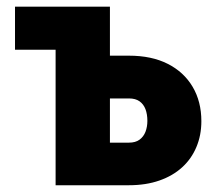

<svg xmlns="http://www.w3.org/2000/svg" viewBox="-20 -548 634 568"><path d="M286.6 -528.3V-400.9H24.4V-528.3ZM241.2 -383.3H361.3Q428.7 -383.3 476.3 -359.1Q523.9 -335 549.8 -291.3Q575.7 -247.6 575.7 -189.5Q575.7 -147.9 561 -113Q546.4 -78.1 518.8 -53Q491.2 -27.8 451.4 -13.9Q411.6 0 361.3 0H144.5V-528.3H305.2V-126H361.3Q380.9 -126 392.8 -134.8Q404.8 -143.6 410.4 -158.2Q416 -172.9 416 -190.4Q416 -210 410.4 -224.9Q404.8 -239.7 392.8 -248.3Q380.9 -256.8 361.3 -256.8H241.2Z"/></svg>

Font: Roboto Condensed Black
Style: Regular
Weight: 900
Designer: Christian Robertson
Foundry: Google
Version: Version 3.008; 2023